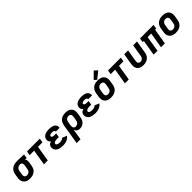

<svg xmlns="http://www.w3.org/2000/svg" viewBox="466 -2703 4828 4828"><g transform="rotate(-45 2880.0 -289.0)"><path d="M244 8Q278 8 312 2Q346 -4 378 -20.5Q410 -37 435.5 -63Q461 -89 474.5 -121.5Q488 -154 494 -188L512 -298Q516 -320 515.5 -342Q515 -364 507.5 -384Q500 -404 487 -420L543 -417L562 -530L322 -538H321Q286 -538 250.5 -532.5Q215 -527 181 -511.5Q147 -496 119 -470.5Q91 -445 75 -411.5Q59 -378 53 -343L35 -233Q28 -193 31 -154.5Q34 -116 52 -83.5Q70 -51 100 -30Q130 -9 167.5 -0.5Q205 8 244 8ZM246 -105Q226 -105 207.5 -112.5Q189 -120 178.5 -136.5Q168 -153 166.5 -173.5Q165 -194 169 -214L187 -324Q192 -353 210.5 -378Q229 -403 258 -414Q287 -425 315 -425Q341 -425 359 -408.5Q377 -392 380 -366.5Q383 -341 379 -316L360 -206Q356 -179 341 -154Q326 -129 299.5 -117Q273 -105 246 -105Z M739 0H876L945 -417H1104L1123 -530H668L649 -417H808Z M1415 8Q1459 8 1503 -1Q1547 -10 1588.5 -34.5Q1630 -59 1656 -98L1535 -149Q1521 -131 1500 -121.5Q1479 -112 1458 -108.5Q1437 -105 1416 -105Q1401 -105 1386 -106.5Q1371 -108 1357 -111Q1343 -114 1330.5 -120Q1318 -126 1310 -138Q1302 -150 1304 -165Q1307 -181 1321.5 -193.5Q1336 -206 1353 -211Q1370 -216 1386.5 -217.5Q1403 -219 1420 -219H1488L1507 -332H1439Q1424 -332 1410 -334Q1396 -336 1383 -341.5Q1370 -347 1362.5 -358.5Q1355 -370 1357 -385Q1359 -399 1372 -407.5Q1385 -416 1399 -419.5Q1413 -423 1426.5 -424Q1440 -425 1454 -425Q1468 -425 1481.5 -423Q1495 -421 1507 -415.5Q1519 -410 1526 -398.5Q1533 -387 1531 -373V-370H1666Q1667 -374 1668 -379Q1673 -411 1662.5 -440Q1652 -469 1629 -489Q1606 -509 1577.5 -519.5Q1549 -530 1517.5 -534Q1486 -538 1454 -538Q1426 -538 1397.5 -535Q1369 -532 1341 -523.5Q1313 -515 1287 -499Q1261 -483 1244.5 -457.5Q1228 -432 1223 -404Q1219 -380 1223 -356.5Q1227 -333 1240.5 -314.5Q1254 -296 1273 -283Q1248 -275 1225 -262.5Q1202 -250 1188 -227.5Q1174 -205 1170 -181Q1164 -144 1175.5 -109Q1187 -74 1213 -51Q1239 -28 1272 -15Q1305 -2 1341.5 3Q1378 8 1415 8Z M1699 205H1835L1884 -92Q1892 -63 1909 -38.5Q1926 -14 1954.5 -3Q1983 8 2015 8Q2045 8 2075.5 0Q2106 -8 2133 -26.5Q2160 -45 2180 -71.5Q2200 -98 2210.5 -127.5Q2221 -157 2226 -188L2244 -298Q2251 -337 2248 -375.5Q2245 -414 2227.5 -446.5Q2210 -479 2179.5 -500Q2149 -521 2111.5 -529.5Q2074 -538 2035 -538Q2002 -538 1968.5 -532Q1935 -526 1903.5 -509.5Q1872 -493 1847 -466.5Q1822 -440 1808.5 -408Q1795 -376 1789 -343ZM1976 -105Q1955 -105 1937 -115.5Q1919 -126 1911.5 -145.5Q1904 -165 1904 -186.5Q1904 -208 1907 -229L1923 -324Q1927 -350 1941 -375Q1955 -400 1981 -412.5Q2007 -425 2033 -425Q2054 -425 2072.5 -417.5Q2091 -410 2101 -393.5Q2111 -377 2112.5 -357Q2114 -337 2111 -316L2092 -206Q2088 -179 2072.5 -154Q2057 -129 2030 -117Q2003 -105 1976 -105Z M2567 8Q2611 8 2655 -1Q2699 -10 2740.5 -34.5Q2782 -59 2808 -98L2687 -149Q2673 -131 2652 -121.5Q2631 -112 2610 -108.5Q2589 -105 2568 -105Q2553 -105 2538 -106.5Q2523 -108 2509 -111Q2495 -114 2482.5 -120Q2470 -126 2462 -138Q2454 -150 2456 -165Q2459 -181 2473.5 -193.5Q2488 -206 2505 -211Q2522 -216 2538.5 -217.5Q2555 -219 2572 -219H2640L2659 -332H2591Q2576 -332 2562 -334Q2548 -336 2535 -341.5Q2522 -347 2514.5 -358.5Q2507 -370 2509 -385Q2511 -399 2524 -407.5Q2537 -416 2551 -419.5Q2565 -423 2578.5 -424Q2592 -425 2606 -425Q2620 -425 2633.5 -423Q2647 -421 2659 -415.5Q2671 -410 2678 -398.5Q2685 -387 2683 -373V-370H2818Q2819 -374 2820 -379Q2825 -411 2814.5 -440Q2804 -469 2781 -489Q2758 -509 2729.5 -519.5Q2701 -530 2669.5 -534Q2638 -538 2606 -538Q2578 -538 2549.5 -535Q2521 -532 2493 -523.5Q2465 -515 2439 -499Q2413 -483 2396.5 -457.5Q2380 -432 2375 -404Q2371 -380 2375 -356.5Q2379 -333 2392.5 -314.5Q2406 -296 2425 -283Q2400 -275 2377 -262.5Q2354 -250 2340 -227.5Q2326 -205 2322 -181Q2316 -144 2327.5 -109Q2339 -74 2365 -51Q2391 -28 2424 -15Q2457 -2 2493.5 3Q2530 8 2567 8Z M3125 8Q3158 8 3192.5 2Q3227 -4 3259.5 -20Q3292 -36 3318 -62.5Q3344 -89 3358 -121.5Q3372 -154 3378 -188L3396 -298Q3403 -337 3400 -375.5Q3397 -414 3379 -446.5Q3361 -479 3331 -500.5Q3301 -522 3263 -530Q3225 -538 3186 -538Q3153 -538 3118.5 -532Q3084 -526 3051.5 -510Q3019 -494 2993.5 -468Q2968 -442 2953.5 -409Q2939 -376 2933 -343L2915 -233Q2908 -193 2911 -154.5Q2914 -116 2932 -83.5Q2950 -51 2980 -30Q3010 -9 3048 -0.5Q3086 8 3125 8ZM3127 -105Q3106 -105 3087.5 -112.5Q3069 -120 3058.5 -136.5Q3048 -153 3046.5 -173.5Q3045 -194 3049 -214L3067 -324Q3071 -351 3087 -376.5Q3103 -402 3130 -413.5Q3157 -425 3184 -425Q3205 -425 3223.5 -417.5Q3242 -410 3252.5 -393.5Q3263 -377 3264.5 -357Q3266 -337 3263 -316L3244 -206Q3240 -179 3224 -153.5Q3208 -128 3181 -116.5Q3154 -105 3127 -105ZM3189 -554 3377 -705 3293 -783 3124 -615Z M3619 0H3756L3825 -417H3984L4003 -530H3548L3529 -417H3688Z M4277 8Q4310 8 4343.5 2Q4377 -4 4408.5 -21Q4440 -38 4464.5 -64Q4489 -90 4503 -122.5Q4517 -155 4522 -188L4579 -530H4442L4388 -206Q4384 -180 4370 -155Q4356 -130 4330.5 -117.5Q4305 -105 4279 -105Q4259 -105 4241.5 -113.5Q4224 -122 4215.5 -138.5Q4207 -155 4206 -174.5Q4205 -194 4209 -214L4261 -530H4124L4075 -233Q4069 -194 4071 -156Q4073 -118 4089.5 -85.5Q4106 -53 4135.5 -31Q4165 -9 4201.5 -0.5Q4238 8 4277 8Z M4640 0H4777L4845 -417H4972L4903 0H5040L5109 -417H5149L5168 -530H4686L4668 -417H4709Z M5429 8Q5462 8 5496.5 2Q5531 -4 5563.5 -20Q5596 -36 5622 -62.5Q5648 -89 5662 -121.5Q5676 -154 5682 -188L5700 -298Q5707 -337 5704 -375.5Q5701 -414 5683 -446.5Q5665 -479 5635 -500.5Q5605 -522 5567 -530Q5529 -538 5490 -538Q5457 -538 5422.5 -532Q5388 -526 5355.5 -510Q5323 -494 5297.5 -468Q5272 -442 5257.5 -409Q5243 -376 5237 -343L5219 -233Q5212 -193 5215 -154.5Q5218 -116 5236 -83.5Q5254 -51 5284 -30Q5314 -9 5352 -0.5Q5390 8 5429 8ZM5431 -105Q5410 -105 5391.5 -112.5Q5373 -120 5362.5 -136.5Q5352 -153 5350.5 -173.5Q5349 -194 5353 -214L5371 -324Q5375 -351 5391 -376.5Q5407 -402 5434 -413.5Q5461 -425 5488 -425Q5509 -425 5527.5 -417.5Q5546 -410 5556.5 -393.5Q5567 -377 5568.5 -357Q5570 -337 5567 -316L5548 -206Q5544 -179 5528 -153.5Q5512 -128 5485 -116.5Q5458 -105 5431 -105Z"/></g></svg>

Font: Iosevka Sparkle Extrabold
Style: Italic
Weight: 800
Italic angle: -9°
Designer: Belleve Invis
Foundry: Belleve Invis
Version: Version 4.5.0; ttfautohint (v1.8.3)